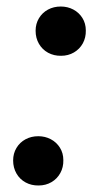

<svg xmlns="http://www.w3.org/2000/svg" viewBox="-20 -566 319 592"><path d="M167.5 -545.9Q188.5 -545.9 206.1 -536.6Q223.6 -527.3 234.1 -510.5Q244.6 -493.7 244.6 -472.2Q245.1 -450.2 235.4 -432.4Q225.6 -414.6 208 -404.3Q190.4 -394 168.5 -394Q146.5 -393.6 128.4 -403.3Q110.4 -413.1 100.1 -430.9Q89.8 -448.7 89.8 -471.2Q89.8 -492.7 100.1 -509.8Q110.4 -526.9 127.9 -536.4Q145.5 -545.9 167.5 -545.9ZM98.1 -146Q119.1 -146 136.7 -136.7Q154.3 -127.4 164.8 -110.6Q175.3 -93.8 175.3 -72.3Q175.8 -50.3 166 -32.5Q156.2 -14.6 138.7 -4.4Q121.1 5.9 99.1 5.9Q77.1 6.3 59.1 -3.4Q41 -13.2 30.8 -31Q20.5 -48.8 20.5 -71.3Q20.5 -92.8 30.8 -109.9Q41 -127 58.6 -136.5Q76.2 -146 98.1 -146Z"/></svg>

Font: Mardoto
Style: Bold Italic
Weight: 700
Italic angle: -12°
Designer: Christian Robertson, Vahan Hovhannisyan
Foundry: Google
Version: Version 1.000